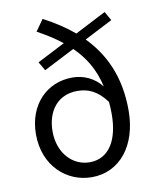

<svg xmlns="http://www.w3.org/2000/svg" viewBox="-91 -886 789 968"><g transform="rotate(-10 304.0 -401.5)"><path d="M390 -676 534 -750 508 -796 349 -714C301 -754 250 -787 194 -816L153 -758C198 -733 239 -708 278 -677L136 -604L162 -559L320 -640C377 -584 418 -519 439 -427C400 -476 346 -499 290 -499C159 -499 60 -400 60 -248C60 -85 174 13 301 13C444 13 541 -107 541 -287C541 -463 479 -585 390 -676ZM303 -63C217 -63 145 -136 145 -248C145 -352 202 -428 303 -428C354 -428 403 -411 451 -346C453 -326 454 -305 454 -283C454 -152 403 -63 303 -63Z"/></g></svg>

Font: Spoqa Han Sans Neo
Style: Regular
Weight: 400
Designer: [Spoqa Han Sans Neo] Dong-huui Kim ___ Younghwa Kang ___ Yujin Lee ___ [Noto Sans] Ryoko NISHIZUKA ____ (kana & ideograp
Foundry: Spoqa (http://www.spoqa-han-sans.com)
Version: Version 1.100;hotconv 1.0.109;makeotfexe 2.5.65596